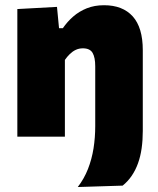

<svg xmlns="http://www.w3.org/2000/svg" viewBox="-20 -536 621 753"><path d="M285 197.5Q310 165 325 126.8Q340 88.5 346.8 46Q353.5 3.5 353.5 -41.5V-204V-276Q353.5 -311 343 -328.8Q332.5 -346.5 305 -346.5Q290 -346.5 277.2 -340.5Q264.5 -334.5 253.8 -324Q243 -313.5 234.5 -301V-204Q234.5 -149.5 234.5 -101.2Q234.5 -53 234.5 0H48Q48 -53 48 -102.5Q48 -152 48 -214.5V-264.5Q48 -323 48 -381.2Q48 -439.5 48 -500.5L203.5 -509L211.5 -425.5H226.5Q244 -451 267.2 -471.2Q290.5 -491.5 320.5 -503.5Q350.5 -515.5 388 -515.5Q461 -515.5 500.5 -471.8Q540 -428 540 -339Q540 -319 540 -301Q540 -283 540 -264.5Q540 -219 540 -179.2Q540 -139.5 540 -101.5Q540 -63.5 540 -22.5Q540 13.5 535.5 45.5Q531 77.5 521.2 104.5Q511.5 131.5 496.5 153.5Q481.5 175.5 461 192Z"/></svg>

Font: Commissioner Thin ExtraBold
Style: Regular
Weight: 800
Version: Version 1.000